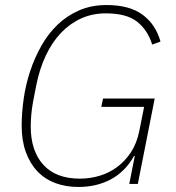

<svg xmlns="http://www.w3.org/2000/svg" viewBox="-20 -730 700 762"><path d="M515 -111H512Q477 -49 420.5 -18.5Q364 12 291 12Q241 12 199.5 -3.5Q158 -19 128.5 -50Q99 -81 82.5 -126.5Q66 -172 66 -231Q66 -282 74 -338Q82 -394 99.5 -447Q117 -500 144 -548Q171 -596 208.5 -632Q246 -668 294.5 -689Q343 -710 403 -710Q494 -710 546 -671.5Q598 -633 617 -565L584 -553Q566 -611 524 -644Q482 -677 400 -677Q347 -677 302.5 -657Q258 -637 222.5 -600Q187 -563 162 -510Q137 -457 124 -392L111 -325Q106 -297 104 -272.5Q102 -248 102 -228Q102 -131 152 -76Q202 -21 297 -21Q336 -21 374 -32Q412 -43 444 -66.5Q476 -90 499.5 -125.5Q523 -161 533 -211L552 -306H382L389 -339H594L527 0H493Z"/></svg>

Font: IBM Plex Sans ExtLt
Style: Italic
Weight: 200
Italic angle: -11°
Designer: Mike Abbink, Paul van der Laan, Pieter van Rosmalen
Foundry: Bold Monday
Version: Version 3.005